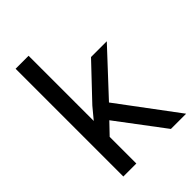

<svg xmlns="http://www.w3.org/2000/svg" viewBox="-219 -848 945 945"><g transform="rotate(-45 253.5 -375.0)"><path d="M215.8 -244.6 159.2 -185.5V0H68.8V-750H159.2V-296.4L207.5 -354.5L372.1 -528.3H481.9L276.4 -307.6L505.9 0H399.9Z"/></g></svg>

Font: Roboto
Style: Regular
Weight: 400
Designer: Google
Version: Version 2.134; 2016; ttfautohint (v1.6)